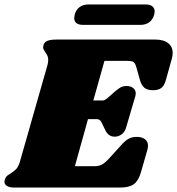

<svg xmlns="http://www.w3.org/2000/svg" viewBox="-46 -844 797 864"><path d="M731 -606Q731 -592 727 -579L701 -486Q694 -459 680.5 -448.5Q667 -438 642 -438Q618 -438 604.5 -448.5Q591 -459 584 -483L568 -540Q563 -558 556 -564Q549 -570 529 -570H424L374 -392H418Q425 -392 437 -402L471 -432Q486 -445 497 -451Q508 -457 524 -457Q542 -457 553.5 -447.5Q565 -438 565 -423Q565 -419 563 -411L522 -272Q516 -250 501.5 -239.5Q487 -229 470 -229Q442 -229 428 -258L411 -293Q404 -308 389 -308H350L291 -96H379Q398 -96 412.5 -103.5Q427 -111 444 -130L504 -196Q520 -213 534.5 -220.5Q549 -228 570 -228Q592 -228 606 -218Q620 -208 620 -188Q620 -180 617 -169L588 -68Q577 -30 556 -15Q535 0 495 0H18Q-3 0 -14.5 -7Q-26 -14 -26 -26Q-26 -32 -23 -39Q-19 -50 -10 -56Q-1 -62 1 -63Q17 -73 27 -83.5Q37 -94 44 -118L167 -549Q171 -562 171 -573Q171 -585 167.5 -593Q164 -601 157 -610Q148 -623 148 -631Q148 -634 150 -642Q154 -655 168 -660.5Q182 -666 209 -666H653Q690 -666 710.5 -650Q731 -634 731 -606ZM353 -824H608Q629 -824 639.5 -815.5Q650 -807 650 -792Q650 -788 648 -778Q634 -732 585 -732H329Q288 -732 288 -763Q288 -768 290 -778Q296 -800 312 -812Q328 -824 353 -824Z"/></svg>

Font: Shrikhand
Style: Regular
Weight: 400
Italic angle: -14°
Designer: Jonny Pinhorn
Foundry: Jonny Pinhorn
Version: Version 1.001;PS 1.001;hotconv 1.0.88;makeotf.lib2.5.647800